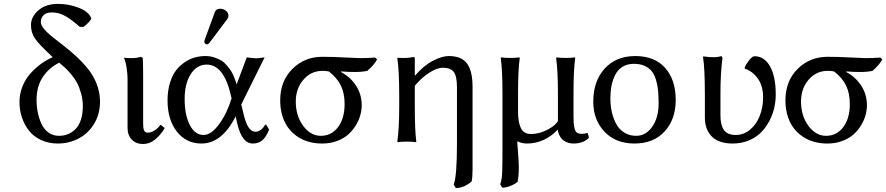

<svg xmlns="http://www.w3.org/2000/svg" viewBox="-20 -728 4556 987"><path d="M409.2 -589.8H390.1Q349.6 -626 316.7 -645Q283.7 -664.1 247.1 -664.1Q217.3 -664.1 203.6 -649.7Q189.9 -635.3 189.9 -615.2Q189.9 -598.6 206.8 -578.6Q223.6 -558.6 250.5 -537.4Q277.3 -516.1 309.6 -491.2Q341.8 -466.3 374.3 -436Q406.7 -405.8 433.6 -372.3Q460.4 -338.9 477.3 -295.7Q494.1 -252.4 494.1 -206.1Q494.1 -141.1 463.6 -91.3Q433.1 -41.5 384 -15.9Q335 9.8 276.9 9.8Q229.5 9.8 191.4 -8.1Q153.3 -25.9 129.4 -55.9Q105.5 -85.9 92.8 -124Q80.1 -162.1 80.1 -204.1Q80.1 -245.6 95.5 -283.7Q110.8 -321.8 136.5 -350.3Q162.1 -378.9 190.9 -399.7Q219.7 -420.4 251 -434.1Q181.2 -499 160.2 -529.3Q139.2 -559.6 139.2 -599.1Q139.2 -641.1 177 -674.6Q214.8 -708 278.8 -708Q334.5 -708 385.7 -687.7Q437 -667.5 449.2 -633.8Q449.2 -627.4 436 -613.5Q422.9 -599.6 409.2 -589.8ZM283.2 -29.8Q307.6 -29.8 328.6 -38.1Q349.6 -46.4 367.4 -63.7Q385.3 -81.1 395.5 -111.3Q405.8 -141.6 405.8 -182.1Q405.8 -216.3 396.7 -248.3Q387.7 -280.3 376 -302.2Q364.3 -324.2 345.5 -346.4Q326.7 -368.7 314.2 -379.9Q301.8 -391.1 284.2 -405.8Q231.4 -379.4 199.7 -331.5Q168 -283.7 168 -213.9Q168 -181.2 174.1 -150.4Q180.2 -119.6 192.9 -91.8Q205.6 -64 228.8 -46.9Q252 -29.8 283.2 -29.8Z M704.6 -436 713.9 -430.2Q715.8 -392.1 715.8 -342.8V-90.8Q715.8 -67.9 720.9 -56.9Q726.1 -45.9 738.8 -45.9Q772.9 -45.9 805.7 -86.9L826.7 -69.8Q807.6 -36.1 778.8 -12Q750 12.2 713.9 12.2Q679.2 12.2 657.5 -10.5Q635.7 -33.2 635.7 -70.8V-321.8Q635.7 -346.2 630.9 -379.2Q626 -412.1 617.7 -429.2L619.6 -431.2Q631.3 -429.2 656.7 -429.2Q683.1 -429.2 704.6 -436Z M1342.3 -85.9 1347.7 -87.9 1363.3 -62Q1349.6 -26.4 1330.1 -8.3Q1310.5 9.8 1279.3 9.8Q1224.1 9.8 1200.2 -90.8L1191.4 -129.9Q1121.1 9.8 1015.6 9.8Q937.5 9.8 889.4 -51.3Q841.3 -112.3 841.3 -211.9Q841.3 -262.2 853.8 -302.5Q866.2 -342.8 886.2 -367.9Q906.2 -393.1 932.4 -409.9Q958.5 -426.8 984.1 -433.3Q1009.8 -439.9 1035.6 -439.9Q1060.5 -439.9 1082.3 -432.6Q1104 -425.3 1118.9 -416Q1133.8 -406.7 1147.5 -390.1Q1161.1 -373.5 1168 -363Q1174.8 -352.5 1182.4 -333.7Q1189.9 -314.9 1191.2 -310.8Q1192.4 -306.6 1196.3 -293.9L1248.5 -433.1Q1252.4 -432.6 1270 -430.4Q1287.6 -428.2 1296.4 -428.2Q1305.2 -428.2 1321.8 -430.7Q1338.4 -433.1 1340.3 -433.1L1220.2 -190.9L1234.4 -132.8Q1254.9 -50.8 1292.5 -50.8Q1321.8 -50.8 1342.3 -85.9ZM1026.4 -34.2Q1065.9 -34.2 1106.4 -89.6Q1147 -145 1170.4 -222.2L1165.5 -243.2Q1128.9 -396 1042.5 -396Q992.2 -396 960.7 -347.2Q929.2 -298.3 929.2 -219.2Q929.2 -137.2 955.6 -85.7Q981.9 -34.2 1026.4 -34.2ZM1112.3 -683.1Q1127.9 -683.1 1141.1 -672.9Q1154.3 -662.6 1154.3 -647.9Q1154.3 -637.2 1148.4 -629.9L1056.6 -507.8Q1050.8 -500 1044.4 -500Q1038.6 -500 1034.4 -503.9Q1030.3 -507.8 1030.3 -513.2Q1030.3 -517.1 1032.2 -522.9L1084.5 -666Q1090.3 -683.1 1112.3 -683.1Z M1868.2 -363.8Q1841.8 -357.9 1804.2 -357.9Q1768.1 -357.9 1734.4 -360.8L1732.4 -357.9Q1779.8 -333.5 1809.6 -288.6Q1839.4 -243.7 1839.4 -186Q1839.4 -162.6 1832.5 -137Q1825.7 -111.3 1809.8 -84.7Q1793.9 -58.1 1771 -37.4Q1748 -16.6 1713.1 -3.4Q1678.2 9.8 1636.2 9.8Q1568.8 9.8 1519.3 -19.5Q1469.7 -48.8 1445.1 -98.6Q1420.4 -148.4 1420.4 -211.9Q1420.4 -311.5 1483.2 -373.8Q1545.9 -436 1636.2 -436Q1692.9 -436 1753.4 -432.6Q1814 -429.2 1830.6 -429.2Q1869.6 -429.2 1908.2 -432.1L1918.5 -422.9Q1904.3 -395 1868.2 -363.8ZM1638.2 -363.8Q1578.6 -363.8 1539.6 -318.1Q1500.5 -272.5 1500.5 -206.1Q1500.5 -133.3 1538.3 -81.5Q1576.2 -29.8 1629.4 -29.8Q1683.6 -29.8 1717.5 -74.2Q1751.5 -118.7 1751.5 -193.8Q1751.5 -247.6 1732.4 -287.6Q1713.4 -327.6 1670.4 -360.8Q1653.8 -363.8 1638.2 -363.8Z M2256.3 -379.9Q2228 -379.9 2188.5 -355.2Q2148.9 -330.6 2112.3 -287.1V-180.2Q2112.3 -57.1 2120.1 0L2118.2 2.9Q2100.1 0 2071.3 0Q2042.5 0 2024.4 2.9L2022.5 0Q2032.2 -67.9 2032.2 -180.2V-233.9Q2032.2 -366.7 2022.5 -428.2L2024.4 -431.2Q2069.8 -427.2 2106.4 -435.1Q2112.3 -435.1 2112.3 -424.8V-342.8L2114.3 -339.8Q2157.7 -391.1 2205.3 -415.5Q2252.9 -439.9 2287.1 -439.9Q2352.5 -439.9 2380.9 -401.4Q2409.2 -362.8 2409.2 -282.2V145Q2409.2 185.1 2404.3 205.1Q2363.8 238.8 2323.2 238.8L2312.5 221.2Q2329.1 178.2 2329.1 6.8V-277.8Q2329.1 -336.9 2312.5 -358.4Q2295.9 -379.9 2256.3 -379.9Z M2643.1 -250V-152.8Q2643.1 -98.6 2658 -68.8Q2672.9 -39.1 2710 -39.1Q2749.5 -39.1 2790.3 -59.1Q2831.1 -79.1 2848.1 -105V-250Q2848.1 -362.3 2838.9 -430.2L2840.8 -433.1Q2858.9 -430.2 2888.2 -430.2Q2917 -430.2 2935.1 -433.1L2937 -430.2Q2928.2 -370.1 2928.2 -250V-125Q2928.2 -62 2943.8 -47.9Q2951.7 -40 2973.1 -40Q2986.8 -40 3001 -44.9L3007.8 -20Q2979 9.8 2928.2 9.8Q2899.4 9.8 2878.9 -4.6Q2858.4 -19 2850.1 -46.9Q2847.2 -58.6 2847.2 -62Q2816.4 -28.3 2775.6 -9.3Q2734.9 9.8 2689.9 9.8Q2661.1 9.8 2640.1 -2L2639.6 0Q2639.2 2.4 2639.2 4.9Q2639.2 10.3 2643.1 57.1Q2647 104 2647 134.8Q2647 174.8 2641.1 206.1Q2628.4 217.8 2605 227.3Q2581.5 236.8 2562 236.8L2551.3 219.2Q2559.6 197.8 2561.3 163.1Q2563 128.4 2563 40.5Q2563 18.6 2563 6.8V-250Q2563 -365.7 2554.2 -430.2L2556.2 -433.1Q2574.7 -430.2 2603 -430.2Q2631.8 -430.2 2649.9 -433.1L2651.9 -430.2Q2643.1 -370.1 2643.1 -250Z M3029.8 -205.1Q3029.8 -311.5 3088.6 -375.7Q3147.5 -439.9 3245.6 -439.9Q3345.2 -439.9 3399.4 -378.9Q3453.6 -317.9 3453.6 -213.9Q3453.6 -114.3 3396.5 -52.2Q3339.4 9.8 3241.7 9.8Q3144.5 9.8 3087.2 -51.3Q3029.8 -112.3 3029.8 -205.1ZM3238.8 -399.9Q3205.1 -399.9 3180.4 -384.8Q3155.8 -369.6 3142.6 -343.3Q3129.4 -316.9 3123.5 -287.1Q3117.7 -257.3 3117.7 -222.2Q3117.7 -196.8 3121.1 -172.4Q3124.5 -147.9 3134 -121.3Q3143.6 -94.7 3158 -75Q3172.4 -55.2 3196.3 -42.5Q3220.2 -29.8 3250.5 -29.8Q3300.3 -29.8 3333 -76.9Q3365.7 -124 3365.7 -195.8Q3365.7 -234.9 3362.8 -263.9Q3359.9 -293 3351.6 -319.6Q3343.3 -346.2 3329.3 -363Q3315.4 -379.9 3292.7 -389.9Q3270 -399.9 3238.8 -399.9Z M3683.6 -251V-132.8Q3683.6 -85.4 3701.4 -59.8Q3719.2 -34.2 3761.7 -34.2Q3803.2 -34.2 3835.9 -61.5Q3868.7 -88.9 3885.7 -132.8Q3902.8 -176.8 3902.8 -228Q3902.8 -285.6 3876.2 -323.5Q3849.6 -361.3 3808.6 -375V-382.8Q3815.9 -399.4 3831.8 -419.2Q3847.7 -439 3858.4 -439Q3909.2 -439 3938.5 -386.7Q3967.8 -334.5 3967.8 -242.2Q3967.8 -207.5 3960 -173.1Q3952.1 -138.7 3934.6 -105.5Q3917 -72.3 3891.8 -46.9Q3866.7 -21.5 3829.1 -5.9Q3791.5 9.8 3746.6 9.8Q3674.8 9.8 3639.2 -26.1Q3603.5 -62 3603.5 -124V-233.9Q3603.5 -381.3 3593.8 -435.1L3595.7 -438Q3659.7 -429.2 3684.6 -439Q3693.8 -439 3693.8 -429.2Q3683.6 -349.1 3683.6 -251Z M4465.3 -363.8Q4439 -357.9 4401.4 -357.9Q4365.2 -357.9 4331.5 -360.8L4329.6 -357.9Q4377 -333.5 4406.7 -288.6Q4436.5 -243.7 4436.5 -186Q4436.5 -162.6 4429.7 -137Q4422.9 -111.3 4407 -84.7Q4391.1 -58.1 4368.2 -37.4Q4345.2 -16.6 4310.3 -3.4Q4275.4 9.8 4233.4 9.8Q4166 9.8 4116.5 -19.5Q4066.9 -48.8 4042.2 -98.6Q4017.6 -148.4 4017.6 -211.9Q4017.6 -311.5 4080.3 -373.8Q4143.1 -436 4233.4 -436Q4290 -436 4350.6 -432.6Q4411.1 -429.2 4427.7 -429.2Q4466.8 -429.2 4505.4 -432.1L4515.6 -422.9Q4501.5 -395 4465.3 -363.8ZM4235.4 -363.8Q4175.8 -363.8 4136.7 -318.1Q4097.7 -272.5 4097.7 -206.1Q4097.7 -133.3 4135.5 -81.5Q4173.3 -29.8 4226.6 -29.8Q4280.8 -29.8 4314.7 -74.2Q4348.6 -118.7 4348.6 -193.8Q4348.6 -247.6 4329.6 -287.6Q4310.5 -327.6 4267.6 -360.8Q4251 -363.8 4235.4 -363.8Z"/></svg>

Font: Linear Smooth
Style: Regular
Weight: 400
Designer: Philipp H. Poll, Flanker
Foundry: Philipp H. Poll, reworked by Flanker
Version: Version 1.061 | FøM Fix